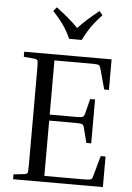

<svg xmlns="http://www.w3.org/2000/svg" viewBox="-61 -975 702 1020"><g transform="rotate(5 290.0 -465.0)"><path d="M501 -163H527V0H48V-26L103 -32Q119 -34 122 -40Q125 -46 125 -81V-599Q125 -634 122 -640Q119 -646 103 -648L48 -653V-680H514V-517H489L460 -622Q457 -634 453.5 -639.5Q450 -645 440 -646.5Q430 -648 406 -648H212V-359H346Q370 -359 380 -360.5Q390 -362 393.5 -367.5Q397 -373 400 -385L419 -460H445V-226H419L400 -301Q397 -313 393.5 -318.5Q390 -324 380 -325.5Q370 -327 346 -327H212V-32H418Q442 -32 452 -33.5Q462 -35 465.5 -40.5Q469 -46 472 -58ZM445 -909Q421 -883 405 -863Q389 -843 376 -822Q363 -801 347 -769H280Q265 -801 252 -822Q239 -843 223 -863Q207 -883 183 -909L200 -930Q234 -905 263 -880.5Q292 -856 317 -830Q363 -879 428 -930Z"/></g></svg>

Font: Inria Serif
Style: Regular
Weight: 400
Designer: Black Foundry Team
Foundry: Black Foundry
Version: Version 1.000; ttfautohint (v1.8.3)